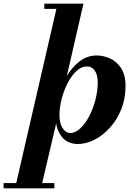

<svg xmlns="http://www.w3.org/2000/svg" viewBox="-102 -770 734 1040"><path d="M-82.5 221.5H-14L203.5 -722H138V-750H350L260 -358.5Q288 -405.5 328.8 -437.5Q369.5 -469.5 422.5 -469.5Q457 -469.5 493 -453.8Q529 -438 553.5 -401.5Q578 -365 578 -303.5Q578 -235 554.8 -177.8Q531.5 -120.5 493.5 -78.5Q455.5 -36.5 410 -13.2Q364.5 10 320.5 10Q270.5 10 240.8 -20.2Q211 -50.5 202 -100.5L126.5 221.5H192.5V250H-82.5ZM220 -148Q220 -101 237.5 -75.2Q255 -49.5 278.5 -49.5Q305.5 -49.5 332 -73.8Q358.5 -98 380 -138.2Q401.5 -178.5 414.5 -227.5Q427.5 -276.5 427.5 -326Q427.5 -363.5 411.8 -386.8Q396 -410 368.5 -410Q338 -410 311 -384.2Q284 -358.5 263.5 -318Q243 -277.5 231.5 -232.2Q220 -187 220 -148Z"/></svg>

Font: Bodoni* 06pt
Style: Bold Italic
Weight: 700
Italic angle: -13°
Version: Version 2.3